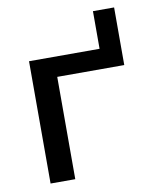

<svg xmlns="http://www.w3.org/2000/svg" viewBox="-78 -742 666 804"><g transform="rotate(-10 254.5 -340.0)"><path d="M372 -520V-680H462V-435H177V0H72V-520Z"/></g></svg>

Font: Mplus 1p Medium
Style: Regular
Weight: 500
Version: Version 1.061